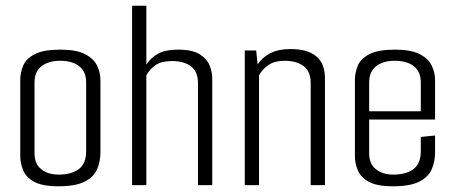

<svg xmlns="http://www.w3.org/2000/svg" viewBox="-20 -649 1596 673"><path d="M185 4Q128 4 99.5 -12Q71 -28 61 -52.5Q51 -77 51 -103V-368Q51 -394 61 -418.5Q71 -443 101.5 -459Q132 -475 192 -475Q248 -475 278.5 -459Q309 -443 320.5 -418.5Q332 -394 332 -368V-115Q332 -83 320.5 -56Q309 -29 277 -12.5Q245 4 185 4ZM185 -37Q231 -37 256.5 -56.5Q282 -76 282 -119V-360Q282 -398 257.5 -417Q233 -436 191 -436Q150 -436 125.5 -417Q101 -398 101 -360V-112Q101 -74 125 -55.5Q149 -37 185 -37Z M443 -629H493V-423Q509 -447 534.5 -461Q560 -475 603 -475Q655 -475 680.5 -458.5Q706 -442 715 -419Q724 -396 724 -374V0H674V-357Q674 -398 649.5 -416.5Q625 -435 583 -435Q546 -435 525.5 -421Q505 -407 493 -385V0H443Z M838 -472H878L883 -423Q898 -447 926.5 -462Q955 -477 998 -477Q1119 -477 1119 -375V0H1069V-358Q1069 -399 1044 -417.5Q1019 -436 978 -436Q943 -436 921.5 -421.5Q900 -407 888 -385V0H838Z M1358 4Q1301 4 1272.5 -12Q1244 -28 1234 -52.5Q1224 -77 1224 -103V-368Q1224 -394 1234 -418.5Q1244 -443 1274.5 -459Q1305 -475 1365 -475Q1421 -475 1451.5 -459Q1482 -443 1493.5 -418.5Q1505 -394 1505 -368V-230H1274V-112Q1274 -74 1298 -55.5Q1322 -37 1358 -37Q1404 -37 1429.5 -56.5Q1455 -76 1455 -119V-169L1505 -174V-115Q1505 -83 1493.5 -56Q1482 -29 1450 -12.5Q1418 4 1358 4ZM1274 -360V-259H1455V-360Q1455 -398 1430.5 -417Q1406 -436 1364 -436Q1323 -436 1298.5 -417Q1274 -398 1274 -360Z"/></svg>

Font: Smooch Sans
Style: Regular
Weight: 400
Designer: Robert E. Leuschke
Foundry: Robert E. Leuschke
Version: Version 1.010; ttfautohint (v1.8.3)